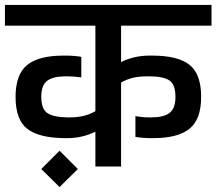

<svg xmlns="http://www.w3.org/2000/svg" viewBox="-30 -674 876 777"><path d="M0 0ZM460 -570V-423Q513 -449 575 -449H586Q689 -449 736.5 -412Q784 -375 784 -282Q784 -191 737 -153Q690 -115 590 -115H578Q563 -115 546 -116.5Q529 -118 518 -120V-204Q546 -199 572 -199H584Q632 -199 656 -217Q680 -235 680 -282Q680 -332 655.5 -348.5Q631 -365 575 -365H564Q534 -365 509.5 -359.5Q485 -354 460 -340V0H356V-141Q303 -115 242 -115H231Q128 -116 80.5 -152.5Q33 -189 33 -282Q33 -373 80 -411Q127 -449 227 -449H239Q254 -449 271 -447.5Q288 -446 299 -444V-361Q265 -365 245 -365H233Q185 -365 161 -347Q137 -329 137 -282Q137 -233 161.5 -216.5Q186 -200 242 -199H253Q282 -199 306.5 -204.5Q331 -210 356 -224V-570H-10V-654H826V-570ZM137 10 211 -64 285 10 211 83Z"/></svg>

Font: Biryani SemiBold
Style: Regular
Weight: 600
Designer: Dan Reynolds and Mathieu Réguer
Foundry: Dan Reynolds and Mathieu Réguer
Version: Version 1.004; ttfautohint (v1.1) -l 5 -r 5 -G 72 -x 0 -D la